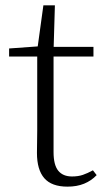

<svg xmlns="http://www.w3.org/2000/svg" viewBox="-20 -683 397 717"><path d="M149 -472V-508H329V-472ZM232 14Q173 14 145.5 -17.5Q118 -49 118 -112Q118 -135 118.5 -152.5Q119 -170 119 -196V-472H14V-502L139 -511L119 -496L142 -663H185L180 -493V-481V-115Q180 -67 197.5 -45.5Q215 -24 249 -24Q272 -24 289.5 -30Q307 -36 327 -47L341 -29Q321 -8 294 3Q267 14 232 14Z"/></svg>

Font: Noto Serif KR
Style: Regular
Weight: 200
Designer: Ryoko NISHIZUKA 西塚涼子 (kana & ideographs); Frank Grießhammer (Latin, Greek & Cyrillic); Wenlong ZHANG 张文龙 (bopomofo); San
Foundry: Adobe
Version: Version 2.001;hotconv 1.1.0;makeotfexe 2.6.0